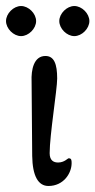

<svg xmlns="http://www.w3.org/2000/svg" viewBox="-40 -604 317 638"><path d="M30 -584C5 -584 -20 -559 -20 -534C-20 -509 5 -484 30 -484C55 -484 80 -509 80 -534C80 -559 55 -584 30 -584ZM207 -584C182 -584 157 -559 157 -534C157 -509 182 -484 207 -484C232 -484 257 -509 257 -534C257 -559 232 -584 207 -584ZM150 -343C150 -391 140 -418 111 -418C73 -418 63 -374 65 -332L67 -86C68 -19 87 14 121 14C171 14 198 -28 198 -62C198 -73 197 -78 188 -78C185 -78 174 -64 153 -64C139 -64 125 -70 125 -95C125 -155 150 -307 150 -343Z"/></svg>

Font: EB Garamond 12
Style: Regular
Weight: 400
Version: Version 0.016+